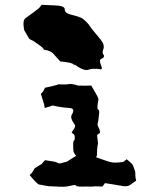

<svg xmlns="http://www.w3.org/2000/svg" viewBox="-20 -749 640 769"><path d="M293 -406.2C277.3 -411.1 264.6 -414.1 254.9 -412.1C245.1 -410.2 233.4 -410.2 219.7 -411.1C215.8 -412.1 211.9 -411.1 209 -409.2C206.1 -408.2 190.4 -404.3 160.2 -397.5C155.3 -386.7 152.3 -381.8 151.4 -380.9L143.6 -373L156.2 -333C156.2 -332 157.2 -327.1 159.2 -316.4C178.7 -322.3 188.5 -325.2 189.5 -326.2C190.4 -327.1 197.3 -325.2 210 -322.3C226.6 -319.3 243.2 -317.4 258.8 -316.4C274.4 -315.4 278.3 -306.6 267.6 -290C263.7 -283.2 264.6 -275.4 269.5 -265.6C275.4 -255.9 278.3 -250 280.3 -248C282.2 -245.1 280.3 -240.2 277.3 -234.4C273.4 -228.5 270.5 -223.6 267.6 -219.7C266.6 -217.8 268.6 -215.8 273.4 -212.9C278.3 -210 280.3 -204.1 279.3 -192.4C279.3 -189.5 278.3 -187.5 275.4 -185.5C273.4 -183.6 272.5 -171.9 273.4 -153.3C273.4 -145.5 274.4 -139.6 277.3 -135.7C279.3 -131.8 281.2 -127.9 285.2 -125L248 -101.6C247.1 -101.6 239.3 -99.6 221.7 -94.7C217.8 -93.8 213.9 -94.7 209 -97.7C205.1 -100.6 188.5 -103.5 160.2 -107.4C151.4 -96.7 146.5 -91.8 145.5 -90.8C145.5 -91.8 136.7 -85.9 119.1 -75.2L108.4 -57.6C109.4 -57.6 105.5 -54.7 98.6 -47.9C113.3 -31.2 121.1 -21.5 123 -20.5C124 -19.5 127.9 -16.6 133.8 -10.7C157.2 -5.9 169.9 -3.9 170.9 -3.9C171.9 -2.9 183.6 -2.9 207 -2C212.9 -1 218.8 -1 224.6 -1C233.4 -1 241.2 -1 247.1 -2C255.9 -3.9 264.6 -4.9 270.5 -6.8C279.3 -8.8 284.2 -7.8 285.2 -4.9C285.2 -2 300.8 -1 329.1 -2C342.8 -2 348.6 -1 350.6 -2C352.5 -2.9 365.2 -2.9 388.7 -2C390.6 -2 392.6 -3.9 395.5 -8.8L400.4 -15.6C436.5 -9.8 456.1 -6.8 459 -5.9C460.9 -5.9 464.8 -5.9 470.7 -3.9C483.4 -2 494.1 -2.9 502 -8.8C509.8 -14.6 517.6 -20.5 525.4 -25.4C523.4 -33.2 523.4 -38.1 522.5 -39.1L521.5 -61.5C515.6 -80.1 511.7 -89.8 509.8 -90.8C508.8 -92.8 502 -99.6 487.3 -111.3C480.5 -105.5 476.6 -102.5 475.6 -101.6C474.6 -100.6 464.8 -98.6 444.3 -97.7C432.6 -96.7 417 -100.6 398.4 -107.4C379.9 -114.3 369.1 -117.2 365.2 -119.1C367.2 -124 368.2 -126 368.2 -127C368.2 -127.9 368.2 -135.7 369.1 -150.4C370.1 -164.1 371.1 -169.9 372.1 -170.9C373 -171.9 372.1 -182.6 369.1 -204.1C368.2 -208 371.1 -211.9 377 -213.9C382.8 -215.8 381.8 -225.6 373 -242.2C370.1 -247.1 370.1 -252 372.1 -257.8C374 -263.7 375 -276.4 377 -294.9C377.9 -303.7 377 -308.6 373 -310.5C369.1 -311.5 369.1 -324.2 374 -348.6C375 -352.5 373 -358.4 369.1 -365.2L345.7 -406.2H336.9C335.9 -406.2 321.3 -405.3 293 -406.2ZM197.3 -727.5C174.8 -728.5 159.2 -729.5 151.4 -729.5C147.5 -729.5 146.5 -729.5 146.5 -728.5C144.5 -727.5 143.6 -726.6 141.6 -722.7C139.6 -718.8 130.9 -711.9 115.2 -700.2C99.6 -688.5 88.9 -680.7 83 -676.8C77.1 -672.9 74.2 -667 74.2 -656.2V-649.4C75.2 -635.7 76.2 -628.9 77.1 -627.9C87.9 -609.4 93.8 -598.6 95.7 -595.7C97.7 -592.8 102.5 -589.8 109.4 -586.9C109.4 -587.9 117.2 -583 131.8 -572.3C147.5 -561.5 156.2 -553.7 155.3 -549.8C173.8 -547.9 186.5 -542 194.3 -533.2C202.1 -524.4 210.9 -513.7 221.7 -502.9C252.9 -500 270.5 -496.1 274.4 -491.2C278.3 -486.3 279.3 -486.3 278.3 -491.2C297.9 -476.6 313.5 -468.8 324.2 -468.8C327.1 -468.8 329.1 -467.8 331.1 -468.8C342.8 -473.6 358.4 -474.6 376 -472.7C388.7 -468.8 390.6 -473.6 384.8 -487.3C378.9 -502 378.9 -509.8 384.8 -512.7C392.6 -515.6 396.5 -519.5 396.5 -524.4C397.5 -526.4 396.5 -527.3 394.5 -529.3C390.6 -535.2 389.6 -543 393.6 -550.8C398.4 -563.5 394.5 -576.2 382.8 -590.8C370.1 -605.5 364.3 -613.3 363.3 -614.3C348.6 -631.8 340.8 -641.6 338.9 -645.5C336.9 -648.4 335.9 -650.4 335 -651.4C327.1 -661.1 318.4 -668.9 310.5 -674.8C301.8 -679.7 288.1 -684.6 267.6 -689.5C249 -693.4 239.3 -700.2 239.3 -710.9C240.2 -721.7 225.6 -726.6 197.3 -727.5Z"/></svg>

Font: Hermetico
Style: Regular
Weight: 400
Version: Version 1.0